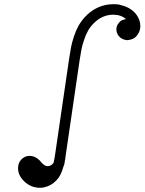

<svg xmlns="http://www.w3.org/2000/svg" viewBox="-20 -703 688 914"><path d="M519 -683Q522 -683 528 -683Q534 -683 542 -682Q550 -681 558 -678Q603 -667 629 -634Q648 -608 648 -579Q648 -558 637 -541Q624 -519 600 -514Q591 -512 588.5 -512Q586 -512 583.5 -512Q581 -512 577 -513Q557 -517 545 -532Q534 -546 534 -564Q534 -581 546 -594Q552 -603 561.5 -607Q571 -611 580 -612Q556 -633 519 -633Q467 -633 426 -592Q395 -561 380 -512Q371 -486 367.5 -466.5Q364 -447 359 -416L293 35Q292 48 290.5 54.5Q289 61 289 61Q288 77 282 90Q273 123 259 143L249 155Q224 182 189 189Q179 191 171 191Q127 191 95 160Q66 132 66 98Q66 77 76 63Q94 39 122 39Q146 39 168 60Q171 63 177 70Q183 77 186 79Q196 88 207 88Q219 88 229 79Q232 76 235 72Q240 51 243 28L309 -423Q314 -455 318 -477Q322 -499 331.5 -528Q341 -557 353 -579Q390 -643 450 -669Q483 -683 519 -683Z"/></svg>

Font: TT2020Base
Style: Italic
Weight: 400
Italic angle: -15°
Version: Version 0.2.000